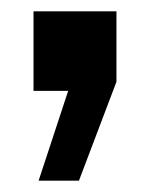

<svg xmlns="http://www.w3.org/2000/svg" viewBox="-20 -160 265 338"><path d="M48 158 100 0H39V-140H185V-16L119 158Z"/></svg>

Font: Txt Sans SemiBold
Style: Regular
Weight: 600
Designer: Open Source
Foundry: XRLN
Version: Version 1.0